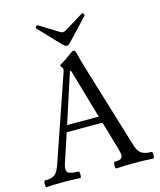

<svg xmlns="http://www.w3.org/2000/svg" viewBox="-128 -953 875 1047"><g transform="rotate(-15 309.5 -430.0)"><path d="M309.1 -712.9Q301.3 -712.9 290 -724.1L173.8 -846.2Q168.9 -850.6 174.8 -857.7Q180.7 -864.7 186 -861.8L293.9 -794.9Q302.2 -790 309.1 -790Q316.9 -790 325.2 -794.9L434.1 -861.8Q437.5 -864.3 441.2 -861.1Q444.8 -857.9 445.8 -853.5Q446.8 -849.1 444.8 -846.2L330.1 -724.1Q318.8 -712.9 309.1 -712.9ZM4.9 2.9Q-2 2.9 -2 -15.6Q-2 -34.2 4.9 -34.2Q43 -34.2 59.8 -46.9Q76.7 -59.6 90.8 -100.1L255.9 -580.1Q258.8 -588.9 258.8 -596.2Q258.8 -600.6 252.9 -607.9Q247.1 -615.2 247.1 -618.2Q247.1 -622.1 264.2 -630.9Q282.7 -640.6 306.2 -659.2Q331.1 -678.2 335.9 -678.2Q347.2 -678.2 352.1 -655.8Q359.9 -621.1 374 -575.2L521 -91.8Q531.2 -59.1 551 -46.6Q570.8 -34.2 606 -34.2Q612.3 -34.2 612.3 -15.6Q612.3 2.9 606 2.9Q553.2 0 502 0Q449.2 0 397.9 2.9Q391.6 2.9 391.8 -15.6Q392.1 -34.2 397.9 -34.2Q431.2 -34.2 439.2 -46.1Q447.3 -58.1 437 -91.8L389.2 -257.8H187L131.8 -90.8Q121.6 -57.6 135 -45.9Q148.4 -34.2 193.8 -34.2Q199.7 -34.2 199.7 -15.6Q199.7 2.9 193.8 2.9Q147.5 0 100.1 0Q53.2 0 4.9 2.9ZM199.2 -294.9H377.9L296.9 -574.2H290Z"/></g></svg>

Font: Junicode SmCond
Style: Regular
Weight: 400
Width: 4
Designer: Peter S. Baker
Version: Version 2.206